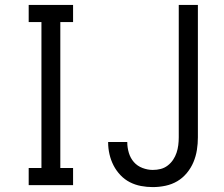

<svg xmlns="http://www.w3.org/2000/svg" viewBox="-20 -755 915 783"><path d="M97 0V-70H149V-665H97V-735H278V-665H226V-70H278V0ZM603 8Q579 8 555 3.5Q531 -1 509.5 -12Q488 -23 471 -41Q454 -59 443 -80.5Q432 -102 426.5 -126Q421 -150 421 -174Q421 -174 421 -175Q421 -176 421 -176H499Q499 -176 499 -175.5Q499 -175 499 -175Q499 -153 505.5 -131.5Q512 -110 526 -94Q540 -78 561 -70Q582 -62 603 -62Q620 -62 635.5 -66Q651 -70 664 -80Q677 -90 686 -103.5Q695 -117 700 -132Q705 -147 707 -163Q709 -179 709 -195V-735H787V-195Q787 -169 783 -143.5Q779 -118 769 -94Q759 -70 742 -49.5Q725 -29 703 -16Q681 -3 655 2.5Q629 8 603 8Z"/></svg>

Font: Zed Sans
Style: Regular
Weight: 400
Designer: Belleve Invis
Foundry: Belleve Invis
Version: Version 1.0.0; ttfautohint (v1.8.4)